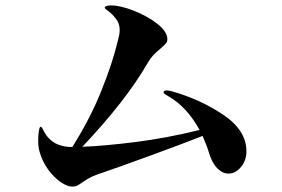

<svg xmlns="http://www.w3.org/2000/svg" viewBox="-20 -751 1040 709"><path d="M890 -192Q890 -159 870 -134.5Q850 -110 824 -110Q801 -110 781.5 -130.5Q762 -151 751 -189Q743 -216 728 -249Q657 -221 535.5 -176.5Q414 -132 343 -108Q322 -101 307.5 -92.5Q293 -84 283 -77Q272 -69 265 -65.5Q258 -62 247 -62Q228 -62 203.5 -79Q179 -96 157.5 -125.5Q136 -155 126 -191Q121 -209 121 -232Q121 -251 123.5 -267Q126 -283 130 -283Q134 -283 140 -270.5Q146 -258 152 -250Q171 -226 195 -217Q219 -208 247 -208Q313 -313 354 -415Q395 -517 414 -596Q418 -611 420 -621Q422 -631 422 -641Q422 -665 407 -683Q393 -701 380 -710Q367 -719 367 -722Q367 -731 391 -731Q424 -731 474 -711.5Q524 -692 561 -663Q598 -634 598 -606Q598 -597 592 -590Q586 -583 572 -571Q556 -558 545 -546Q534 -534 525 -518Q445 -379 284 -209Q365 -212 480 -226.5Q595 -241 717 -271Q670 -357 601 -396Q594 -400 589 -403.5Q584 -407 584 -410Q584 -417 595 -417Q604 -417 614 -414Q718 -385 804 -327.5Q890 -270 890 -192Z"/></svg>

Font: Shippori Mincho ExtraBold
Style: Regular
Weight: 800
Designer: FONTDASU
Foundry: FONTDASU / Google Inc. / but / Adobe
Version: Version 3.110; ttfautohint (v1.8.3)